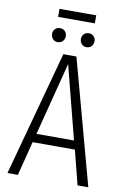

<svg xmlns="http://www.w3.org/2000/svg" viewBox="-100 -981 677 1038"><g transform="rotate(10 239.0 -461.5)"><path d="M341.8 -922.9V-878.9H140.1V-922.9ZM161.1 -744.1Q145 -744.1 134.5 -755.4Q124 -766.6 124 -783.2Q124 -799.3 134.5 -810.1Q145 -820.8 161.1 -820.8Q178.2 -820.8 188.7 -810.1Q199.2 -799.3 199.2 -783.2Q199.2 -766.6 188.7 -755.4Q178.2 -744.1 161.1 -744.1ZM282.2 -783.2Q282.2 -798.8 292.7 -809.8Q303.2 -820.8 318.8 -820.8Q335.9 -820.8 346.4 -810.1Q356.9 -799.3 356.9 -783.2Q356.9 -766.6 346.4 -755.4Q335.9 -744.1 318.8 -744.1Q303.2 -744.1 292.7 -755.4Q282.2 -766.6 282.2 -783.2ZM401.9 0 354 -188H122.1L74.2 0H17.1L203.1 -685.1H274.9L460.9 0ZM134.8 -235.8H340.8L237.8 -637.2Z"/></g></svg>

Font: Fira Sans Compressed Light
Style: Regular
Weight: 300
Width: 1
Designer: Carrois Corporate & Edenspiekermann AG
Foundry: Carrois Corporate GbR & Edenspiekermann AG
Version: Version 4.203;PS 004.203;hotconv 1.0.88;makeotf.lib2.5.64775